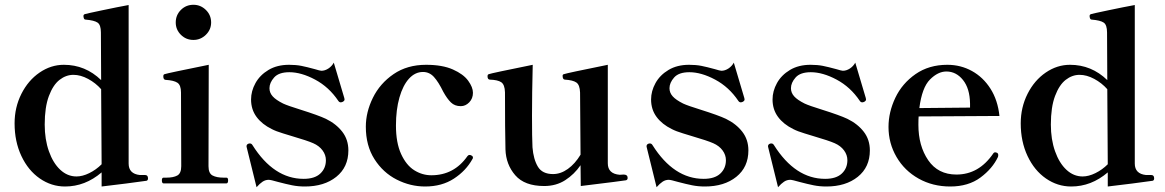

<svg xmlns="http://www.w3.org/2000/svg" viewBox="-20 -767 4872 803"><path d="M599 -21Q599 -13 593 -11Q565 -7 507.5 0.5Q450 8 405 13V-46Q336 13 252 13Q195 13 146.5 -20.5Q98 -54 69.5 -114.5Q41 -175 41 -251Q41 -318 69.5 -374.5Q98 -431 145.5 -463.5Q193 -496 247 -496Q337 -496 403 -432L402 -631Q402 -663 388 -672.5Q374 -682 338 -685Q333 -685 331 -690Q329 -695 329 -700Q329 -706 335 -708Q341 -710 407.5 -724Q474 -738 518 -746V-83Q518 -40 565 -35H587Q599 -35 599 -21ZM405 -80 403 -394Q380 -420 348.5 -437Q317 -454 287 -454Q256 -454 229 -433Q202 -412 184.5 -365.5Q167 -319 167 -246Q167 -184 184.5 -134.5Q202 -85 232 -57Q262 -29 300 -29Q325 -29 353.5 -43Q382 -57 405 -80Z M715 -673Q715 -704 736.5 -725.5Q758 -747 789 -747Q819 -747 841 -725.5Q863 -704 863 -673Q863 -643 841 -621.5Q819 -600 789 -600Q758 -600 736.5 -621.5Q715 -643 715 -673ZM664 0Q657 0 657 -13Q657 -24 664 -24H676Q705 -24 721.5 -33Q738 -42 738 -72L737 -380Q737 -411 722 -421Q707 -431 672 -433Q663 -434 663 -448Q663 -456 669 -457Q680 -461 853 -496L852 -72Q852 -42 869 -33Q886 -24 915 -24H927Q934 -24 934 -13Q934 0 927 0Z M1012 -150 1011 -155Q1011 -163 1019 -166Q1021 -167 1025 -167Q1032 -167 1036 -160Q1125 -19 1250 -19Q1296 -19 1319.5 -41Q1343 -63 1343 -97Q1343 -119 1329 -138Q1315 -157 1290 -168Q1265 -179 1200 -198Q1194 -200 1164 -209Q1134 -218 1117 -227Q1076 -247 1053 -278Q1030 -309 1030 -351Q1030 -386 1048.5 -419.5Q1067 -453 1103 -474.5Q1139 -496 1189 -496Q1218 -496 1240.5 -491.5Q1263 -487 1296 -478Q1319 -471 1324 -471Q1339 -471 1353.5 -480.5Q1368 -490 1376 -505L1420 -357L1421 -351Q1421 -345 1413 -341Q1409 -339 1405 -339Q1399 -339 1395 -345Q1356 -403 1298 -434Q1240 -465 1190 -465Q1146 -465 1126.5 -443Q1107 -421 1107 -398Q1107 -379 1120.5 -364Q1134 -349 1164 -334Q1183 -325 1238 -308Q1311 -285 1343 -270Q1386 -249 1411.5 -216Q1437 -183 1437 -138Q1437 -68 1386.5 -27.5Q1336 13 1255 13Q1227 13 1202 8Q1177 3 1143 -6Q1112 -15 1104 -15Q1090 -15 1078 -7Q1066 1 1053 16Z M1510 -237Q1510 -298 1539.5 -358Q1569 -418 1626 -457Q1683 -496 1762 -496Q1830 -496 1874 -476.5Q1918 -457 1938 -429.5Q1958 -402 1958 -379Q1958 -355 1942.5 -339Q1927 -323 1907 -323Q1882 -323 1866 -338.5Q1850 -354 1834 -383Q1814 -424 1795 -445Q1776 -466 1749 -466Q1716 -466 1690.5 -438Q1665 -410 1650.5 -359Q1636 -308 1636 -242Q1636 -170 1657.5 -123Q1679 -76 1712.5 -55Q1746 -34 1784 -34Q1879 -34 1935 -114Q1939 -119 1943 -119Q1948 -119 1951 -117Q1958 -114 1958 -108Q1958 -104 1956 -102Q1929 -53 1878.5 -20Q1828 13 1758 13Q1696 13 1639 -16Q1582 -45 1546 -101.5Q1510 -158 1510 -237Z M2605 -23Q2605 -15 2598 -13Q2589 -11 2409 11L2408 -76Q2382 -38 2344 -13.5Q2306 11 2256 11Q2174 11 2135 -34Q2096 -79 2094 -142Q2092 -222 2092 -381Q2091 -413 2076.5 -423Q2062 -433 2028 -434Q2019 -435 2019 -448Q2019 -456 2025 -457Q2035 -461 2208 -496Q2205 -373 2205 -283Q2205 -189 2207 -151Q2211 -101 2229.5 -70Q2248 -39 2293 -39Q2325 -39 2355 -60.5Q2385 -82 2408 -120L2406 -380Q2405 -412 2390.5 -422Q2376 -432 2342 -434Q2333 -435 2333 -450Q2333 -456 2339 -457Q2349 -461 2522 -496V-84Q2522 -40 2572 -36L2588 -37Q2605 -37 2605 -23Z M2685 -150 2684 -155Q2684 -163 2692 -166Q2694 -167 2698 -167Q2705 -167 2709 -160Q2798 -19 2923 -19Q2969 -19 2992.5 -41Q3016 -63 3016 -97Q3016 -119 3002 -138Q2988 -157 2963 -168Q2938 -179 2873 -198Q2867 -200 2837 -209Q2807 -218 2790 -227Q2749 -247 2726 -278Q2703 -309 2703 -351Q2703 -386 2721.5 -419.5Q2740 -453 2776 -474.5Q2812 -496 2862 -496Q2891 -496 2913.5 -491.5Q2936 -487 2969 -478Q2992 -471 2997 -471Q3012 -471 3026.5 -480.5Q3041 -490 3049 -505L3093 -357L3094 -351Q3094 -345 3086 -341Q3082 -339 3078 -339Q3072 -339 3068 -345Q3029 -403 2971 -434Q2913 -465 2863 -465Q2819 -465 2799.5 -443Q2780 -421 2780 -398Q2780 -379 2793.5 -364Q2807 -349 2837 -334Q2856 -325 2911 -308Q2984 -285 3016 -270Q3059 -249 3084.5 -216Q3110 -183 3110 -138Q3110 -68 3059.5 -27.5Q3009 13 2928 13Q2900 13 2875 8Q2850 3 2816 -6Q2785 -15 2777 -15Q2763 -15 2751 -7Q2739 1 2726 16Z M3193 -150 3192 -155Q3192 -163 3200 -166Q3202 -167 3206 -167Q3213 -167 3217 -160Q3306 -19 3431 -19Q3477 -19 3500.5 -41Q3524 -63 3524 -97Q3524 -119 3510 -138Q3496 -157 3471 -168Q3446 -179 3381 -198Q3375 -200 3345 -209Q3315 -218 3298 -227Q3257 -247 3234 -278Q3211 -309 3211 -351Q3211 -386 3229.5 -419.5Q3248 -453 3284 -474.5Q3320 -496 3370 -496Q3399 -496 3421.5 -491.5Q3444 -487 3477 -478Q3500 -471 3505 -471Q3520 -471 3534.5 -480.5Q3549 -490 3557 -505L3601 -357L3602 -351Q3602 -345 3594 -341Q3590 -339 3586 -339Q3580 -339 3576 -345Q3537 -403 3479 -434Q3421 -465 3371 -465Q3327 -465 3307.5 -443Q3288 -421 3288 -398Q3288 -379 3301.5 -364Q3315 -349 3345 -334Q3364 -325 3419 -308Q3492 -285 3524 -270Q3567 -249 3592.5 -216Q3618 -183 3618 -138Q3618 -68 3567.5 -27.5Q3517 13 3436 13Q3408 13 3383 8Q3358 3 3324 -6Q3293 -15 3285 -15Q3271 -15 3259 -7Q3247 1 3234 16Z M4155 -118 4154 -111Q4131 -62 4080.5 -24.5Q4030 13 3954 13Q3881 13 3822 -20Q3763 -53 3729.5 -110.5Q3696 -168 3696 -236Q3696 -298 3724.5 -358Q3753 -418 3809 -457Q3865 -496 3942 -496Q3998 -496 4045 -470Q4092 -444 4122.5 -396Q4153 -348 4160 -282L3822 -280Q3821 -269 3821 -245Q3821 -157 3862 -97Q3903 -37 3980 -37Q4074 -37 4134 -125Q4137 -130 4143 -130Q4144 -130 4150 -128Q4155 -125 4155 -118ZM3825 -315 4037 -317V-334Q4036 -397 4007.5 -432.5Q3979 -468 3938 -468Q3903 -468 3869.5 -434.5Q3836 -401 3825 -315Z M4807 -21Q4807 -13 4801 -11Q4773 -7 4715.5 0.5Q4658 8 4613 13V-46Q4544 13 4460 13Q4403 13 4354.5 -20.5Q4306 -54 4277.5 -114.5Q4249 -175 4249 -251Q4249 -318 4277.5 -374.5Q4306 -431 4353.5 -463.5Q4401 -496 4455 -496Q4545 -496 4611 -432L4610 -631Q4610 -663 4596 -672.5Q4582 -682 4546 -685Q4541 -685 4539 -690Q4537 -695 4537 -700Q4537 -706 4543 -708Q4549 -710 4615.5 -724Q4682 -738 4726 -746V-83Q4726 -40 4773 -35H4795Q4807 -35 4807 -21ZM4613 -80 4611 -394Q4588 -420 4556.5 -437Q4525 -454 4495 -454Q4464 -454 4437 -433Q4410 -412 4392.5 -365.5Q4375 -319 4375 -246Q4375 -184 4392.5 -134.5Q4410 -85 4440 -57Q4470 -29 4508 -29Q4533 -29 4561.5 -43Q4590 -57 4613 -80Z"/></svg>

Font: Shippori Mincho
Style: Bold
Weight: 700
Designer: FONTDASU
Foundry: FONTDASU / Google Inc. / but / Adobe
Version: Version 3.110; ttfautohint (v1.8.3)